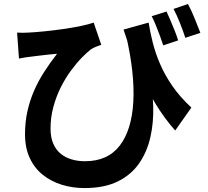

<svg xmlns="http://www.w3.org/2000/svg" viewBox="-20 -862 1040 961"><path d="M723.9 -748.9Q731.2 -701.8 744.4 -649.4Q757.6 -596.9 781.1 -541.9Q804.6 -486.8 842.7 -431.8Q880.7 -376.8 937.8 -323.6L856.9 -208.7Q802.5 -269.8 756.7 -345.6Q711 -421.4 672.2 -513.4Q633.5 -605.5 598.3 -714ZM65.6 -698.9Q92.7 -696.9 122.1 -698.9Q157.8 -700.7 203.7 -705.3Q249.7 -709.9 296.7 -716.7Q343.8 -723.4 384.1 -731.8Q424.5 -740.2 448.9 -748.9L486.8 -637.8Q476.2 -634.3 462.1 -628.7Q448 -623.1 436.3 -616Q416.1 -600.7 389.6 -573.5Q363 -546.4 335.4 -509.1Q307.8 -471.8 284.9 -426.3Q262 -380.8 247.5 -328.3Q233 -275.7 233 -218.3Q233 -174.2 246.4 -143.3Q259.9 -112.3 283.2 -93Q306.5 -73.7 338.1 -64.3Q369.7 -55 405.2 -55Q519.3 -55 579.4 -133.2Q639.5 -211.4 647.3 -353.5Q655 -495.6 610.5 -686.5L727.7 -495.1Q744 -414.3 746.8 -332.4Q749.5 -250.5 733 -176.7Q716.6 -102.9 676.9 -45.1Q637.3 12.6 569.8 46Q502.3 79.3 402.6 79.3Q342.3 79.3 288.6 62.5Q234.9 45.7 193.6 12.5Q152.2 -20.7 128.7 -71.5Q105.2 -122.2 105.2 -189.9Q105.2 -251 117.2 -304.9Q129.2 -358.8 150.4 -407.5Q171.6 -456.3 201.1 -502.1Q230.6 -548 265.5 -592.9Q246.9 -591.5 221.6 -588.7Q196.4 -585.8 172.7 -583.1Q149.1 -580.5 134.1 -578.2Q118.8 -576.5 105.4 -574.5Q92 -572.5 74.9 -568.9ZM813.6 -804.4Q823.1 -783.7 834.1 -757.6Q845 -731.6 855.3 -706.2Q865.5 -680.8 871.6 -659.8L797.1 -634.9Q789.4 -659 779.8 -684.6Q770.2 -710.2 760.2 -735.1Q750.3 -760 739.3 -780.9ZM920.8 -842Q937.5 -811 954.4 -769.6Q971.3 -728.1 982.8 -697.7L907.6 -672.7Q896.3 -707.3 880.7 -746.7Q865.2 -786.1 848.7 -817.3Z"/></svg>

Font: Noto Sans JP
Style: Regular
Weight: 100
Designer: Ryoko NISHIZUKA 西塚涼子 (kana, bopomofo & ideographs); Paul D. Hunt (Latin, Greek & Cyrillic); Sandoll Communications 산돌커뮤니
Foundry: Adobe
Version: Version 2.004;hotconv 1.0.118;makeotfexe 2.5.65603